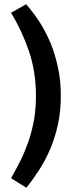

<svg xmlns="http://www.w3.org/2000/svg" viewBox="-20 -730 348 903"><path d="M32 -670 103 -710C125 -685 146 -657 166 -627C185 -596 203 -563 218 -527C233 -491 244 -452 253 -411C262 -370 266 -326 266 -279C266 -232 262 -188 253 -147C244 -106 232 -67 217 -31C202 5 184 38 165 68C145 99 125 127 104 153L32 108C49 78 65 48 80 18C94 -11 106 -42 117 -74C127 -105 135 -138 141 -172C146 -205 149 -241 149 -279C149 -355 138 -425 116 -490C94 -554 66 -614 32 -670Z"/></svg>

Font: Holmes&Hills Bold
Style: Bold
Weight: 500
Designer: Noopur Datye, Girish Dalvi, Yashodeep Gholap, Pallavi Karambelkar
Foundry: Ek Type
Version: ""